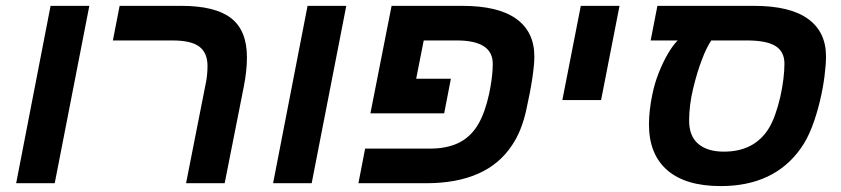

<svg xmlns="http://www.w3.org/2000/svg" viewBox="-20 -626 2872 656"><path d="M285.2 -606 167 0H35.2L152.8 -606Z M813 -330.1 747.6 0H615.7L681.6 -334Q689 -366.2 689 -400.9Q689 -445.3 661.1 -466.6Q633.3 -487.8 568.8 -487.8H365.7L388.7 -606H599.6Q715.3 -606 769.5 -564Q823.7 -522 823.7 -430.2Q823.7 -384.3 813 -330.1Z M1163.1 -606 1044.9 0H913.1L1030.8 -606Z M1663.6 -408.2Q1663.6 -448.2 1632.8 -468Q1602.1 -487.8 1540.5 -487.8H1427.7L1401.9 -356.9H1520.5L1497.6 -238.8H1245.6L1317.9 -606H1559.6Q1682.6 -606 1744.1 -561.5Q1805.7 -517.1 1805.7 -433.1Q1805.7 -405.3 1798.8 -359.1Q1792 -313 1777.8 -249Q1770 -214.4 1758.1 -184.3Q1746.1 -154.3 1729.5 -129.9Q1644.5 0 1435.5 0H1204.6L1227.5 -118.2H1447.8Q1505.4 -118.2 1545.2 -137Q1585 -155.8 1610.8 -196.3Q1624 -217.3 1634.3 -245.8Q1644.5 -274.4 1650.9 -304.2L1655.3 -326.7Q1663.6 -372.6 1663.6 -408.2Z M2096.7 -606 2033.7 -284.2H1901.4L1964.4 -606Z M2715.3 -118.2Q2624 9.8 2442.4 9.8Q2322.8 9.8 2260 -44.4Q2197.3 -98.6 2197.3 -201.2Q2197.3 -248 2209 -304.2Q2216.8 -342.3 2231 -377.9Q2245.1 -413.6 2262 -442.4Q2278.8 -471.2 2295.4 -487.8H2203.1L2226.1 -606H2556.2Q2679.2 -606 2740.7 -561.5Q2802.2 -517.1 2802.2 -433.1Q2802.2 -406.2 2797.1 -365.7Q2792 -325.2 2781.2 -280Q2770.5 -234.9 2754.2 -192.1Q2737.8 -149.4 2715.3 -118.2ZM2410.2 -487.8Q2401.9 -475.6 2393.8 -459Q2385.7 -442.4 2377.9 -421.4Q2361.8 -379.9 2348.1 -323Q2334.5 -266.1 2334.5 -213.9Q2334.5 -161.1 2365.7 -134.5Q2397 -107.9 2453.1 -107.9Q2557.1 -107.9 2606.4 -187Q2618.7 -207 2628.7 -235.1Q2638.7 -263.2 2645.8 -294.2Q2652.8 -325.2 2656.5 -355Q2660.2 -384.8 2660.2 -408.2Q2660.2 -449.7 2629.4 -468.8Q2598.6 -487.8 2532.2 -487.8Z"/></svg>

Font: Arimo
Style: Italic
Weight: 400
Italic angle: -12°
Designer: Steve Matteson
Foundry: Monotype Imaging Inc.
Version: Version 1.33